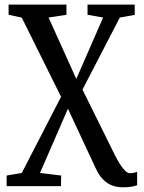

<svg xmlns="http://www.w3.org/2000/svg" viewBox="-20 -571 627 838"><path d="M515.5 246.5Q492.5 246.5 471 239Q449.5 231.5 431 213.5Q412.5 195.5 397.5 163L276.5 -96.5L154.5 184L247 195L246 241.5H9V195L75 184L246.5 -148.5L75 -494L17.5 -506.5V-551H270V-506.5L192 -494.5L313 -226.5L430 -494.5L362 -506.5V-551H568V-506L503 -494.5L340 -180L481.5 106Q491 125 502.2 143.2Q513.5 161.5 525.2 173.2Q537 185 547 185Q555 185 563.2 183.5Q571.5 182 578.5 178.5V237.5Q572.5 240 563.5 242Q554.5 244 542.5 245.2Q530.5 246.5 515.5 246.5Z"/></svg>

Font: Merriweather 28pt
Style: Regular
Weight: 400
Version: Version 2.100